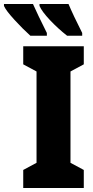

<svg xmlns="http://www.w3.org/2000/svg" viewBox="-92 -947 467 967"><path d="M25 0V-91L92 -127V-587L25 -623V-714H330V-623L263 -587V-127L330 -91V0ZM144 -781V-767H61Q23 -801 -19.5 -847.5Q-62 -894 -72 -917V-927H74Q96 -877 144 -781ZM322 -781V-767H246Q200 -803 159.5 -846Q119 -889 107 -917V-927H253Q276 -872 322 -781Z"/></svg>

Font: Noto Sans UI CondBlack
Style: Regular
Weight: 900
Width: 3
Designer: Monotype Design Team
Foundry: Monotype Imaging Inc.
Version: Version 1.001